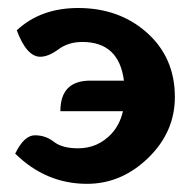

<svg xmlns="http://www.w3.org/2000/svg" viewBox="-20 -448 486 475"><path d="M284.2 -172.9H129.4Q129.4 -248.5 203.1 -248.5H286.6Q274.4 -344.2 183.6 -344.2Q149.4 -344.2 124.5 -325.9Q99.6 -307.6 79.6 -307.6Q45.9 -307.6 21.5 -373Q80.6 -428.2 173.3 -428.2Q275.4 -428.2 344 -366.7Q412.6 -305.2 412.6 -208Q412.6 -121.1 346.4 -57.1Q280.3 6.8 195.3 6.8Q93.8 6.8 17.6 -67.9Q39.6 -113.3 66.4 -113.3Q92.8 -113.3 113.3 -97.2Q133.8 -81.1 173.3 -81.1Q221.7 -81.1 255.4 -116.7Q276.4 -139.2 284.2 -172.9Z"/></svg>

Font: Bainsley
Style: Bold
Weight: 700
Designer: Paul James MIller
Foundry: High-Logic / Made with FontCreator
Version: Version 1.411;March 28, 2021;FontCreator 13.0.0.2683 64-bit